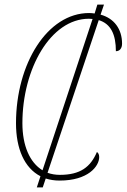

<svg xmlns="http://www.w3.org/2000/svg" viewBox="-20 -780 554 840"><path d="M141 40H167L180 1C199 7 219 10 241 10C365 10 414 -52 414 -93C414 -105 409 -112 404 -115C376 -49 331 -15 242 -15C223 -15 205 -18 188 -24L412 -692C465 -676 487 -629 487 -556C504 -556 514 -569 514 -589C514 -653 479 -700 420 -716L435 -760H406L394 -721C386 -722 378 -723 370 -723C187 -723 50 -501 50 -241C50 -129 87 -45 157 -9ZM78 -241C78 -478 201 -698 369 -698C374 -698 380 -697 385 -697L166 -35C110 -69 78 -143 78 -241Z"/></svg>

Font: Noto Serif Condensed Thin
Style: Italic
Weight: 100
Width: 3
Italic angle: -12°
Designer: Monotype Design Team
Foundry: Monotype Imaging Inc.
Version: Version 2.013